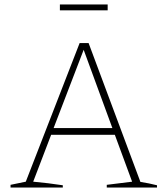

<svg xmlns="http://www.w3.org/2000/svg" viewBox="-20 -836 746 856"><path d="M606 -25Q645 -19 680 -10V0H456V-12L569 -26L492 -235H208L128 -26Q162 -23 194.5 -19Q227 -15 260 -10V0H27V-12L95 -26L335 -644H375ZM219 -265H481L353 -614ZM247 -790V-816H460V-790Z"/></svg>

Font: Piazzolla SC Thin
Style: Regular
Weight: 100
Designer: Juan Pablo del Peral
Foundry: Huerta Tipografica
Version: Version 1.330